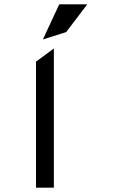

<svg xmlns="http://www.w3.org/2000/svg" viewBox="-20 -871 552 891"><path d="M287 -722 385 -851H255L179 -688ZM230 0V-646L147 -585V0Z"/></svg>

Font: Charger Monospace
Style: Regular
Weight: 400
Designer: Jasper
Foundry: Cannot Into Space Fonts
Version: Version 0.980